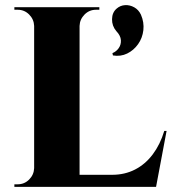

<svg xmlns="http://www.w3.org/2000/svg" viewBox="-20 -728 674 748"><path d="M290 -700V0H113V-700ZM552 -47 585 0H287V-47ZM629 -218 588 0H381L417 -47Q466 -47 506 -67.5Q546 -88 575 -126.5Q604 -165 620 -218ZM116 -73V0H36V-10Q36 -10 42.5 -10Q49 -10 49 -10Q75 -10 93.5 -28.5Q112 -47 113 -73ZM116 -627H113Q112 -653 93.5 -671.5Q75 -690 49 -690Q49 -690 42.5 -690Q36 -690 36 -690V-700H116ZM287 -627V-700H367V-690Q366 -690 360 -690Q354 -690 354 -690Q328 -690 309.5 -671.5Q291 -653 290 -627ZM435 -695Q449 -707 467.5 -708Q486 -709 503 -699.5Q520 -690 529 -671Q542 -641 538.5 -610.5Q535 -580 518 -556Q501 -532 475.5 -519.5Q450 -507 420 -512L418 -521Q433 -527 442.5 -540.5Q452 -554 451 -571.5Q450 -589 433 -607Q416 -627 416.5 -653.5Q417 -680 435 -695Z"/></svg>

Font: Cinzel ExtraBold
Style: Regular
Weight: 800
Designer: Natanael Gama
Version: Version 2.000